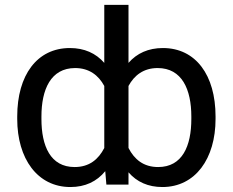

<svg xmlns="http://www.w3.org/2000/svg" viewBox="-20 -747 942 777"><path d="M852.3 -275.6C852.3 -443.2 772 -552.6 639.2 -552.6C580.6 -552.6 534.1 -531.6 500 -492.5V-727.3H402V-492.5C367.9 -531.6 321.4 -552.6 262.8 -552.6C130 -552.6 49.7 -443.2 49.7 -275.6V-265.6C49.7 -105.1 131.4 9.9 264.9 9.9C324.6 9.9 371.8 -12.4 405.9 -54.3L410.5 0H500V-49.7C533.7 -10.7 579.5 9.9 637.1 9.9C770.6 9.9 852.3 -105.1 852.3 -265.6ZM147.7 -275.6C147.7 -384.9 185.4 -471.6 284.1 -471.6C340.6 -471.6 378.6 -442.5 402 -399.1V-148.1C378.2 -101.9 341.3 -71 282 -71C183.9 -71 147.7 -156.2 147.7 -265.6ZM754.3 -265.6C754.3 -156.2 718 -71 620 -71C560.7 -71 523.8 -101.9 500 -148.1V-399.1C523.4 -442.5 561.4 -471.6 617.9 -471.6C716.6 -471.6 754.3 -384.9 754.3 -275.6Z"/></svg>

Font: Karasuma Gothic
Style: Regular
Weight: 400
Designer: Rasmus Andersson, Ryoko Nishizuka
Foundry: Genbu
Version: Version 1.00